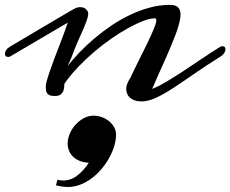

<svg xmlns="http://www.w3.org/2000/svg" viewBox="-40 -391 938 782"><path d="M193.8 340.8Q204.6 344.2 217.8 344.2Q249 344.2 275.1 323.7Q301.3 303.2 321.8 272Q298.3 270.5 282 263.2Q265.6 255.9 255.4 244.9Q245.1 233.9 240.2 220.7Q235.4 207.5 235.4 194.8Q235.4 174.8 243.9 154.3Q252.4 133.8 267.1 117.4Q281.7 101.1 300.8 90.6Q319.8 80.1 341.3 80.1Q357.9 80.1 374.3 85.9Q390.6 91.8 403.6 102.1Q416.5 112.3 424.6 126.7Q432.6 141.1 432.6 157.7Q432.6 179.2 425.5 203.1Q418.5 227.1 405.5 250.7Q392.6 274.4 374.5 296.1Q356.4 317.9 334.5 334.5Q312.5 351.1 287.6 360.8Q262.7 370.6 235.8 370.6Q215.3 370.6 188 363.8ZM590.3 -316.4Q571.8 -316.4 543.9 -305.9Q516.1 -295.4 482.9 -277.1Q449.7 -258.8 413.8 -233.9Q377.9 -209 343.5 -179.7Q309.1 -150.4 278.1 -117.9Q247.1 -85.4 224.1 -52.7Q221.7 -50.3 221.7 -41.7Q221.7 -33.2 219 -23.9Q216.3 -14.6 208.5 -7.3Q200.7 0 182.6 0Q169.9 0 162.8 -2.9Q155.8 -5.9 152.1 -11Q148.4 -16.1 147.5 -23.2Q146.5 -30.3 146.5 -39.1Q146.5 -47.9 151.4 -64.9Q156.2 -82 164.1 -104.5Q171.9 -127 181.6 -152.8Q191.4 -178.7 201.4 -204.6Q211.4 -230.5 220.5 -254.9Q229.5 -279.3 235.8 -298.8L0 -160.2Q-2.4 -159.7 -4.2 -159.4Q-5.9 -159.2 -6.8 -159.2Q-13.7 -159.2 -16.8 -162.8Q-20 -166.5 -20 -171.9Q-20 -178.7 -14.9 -186.8Q-9.8 -194.8 0 -200.7Q73.2 -244.1 120.8 -272.2Q168.5 -300.3 197.3 -317.4Q226.1 -334.5 240.5 -342.8Q254.9 -351.1 262.2 -355Q269 -358.9 274.7 -360.4Q280.3 -361.8 287.1 -361.8Q301.3 -361.8 310.3 -353.5Q319.3 -345.2 319.3 -335Q319.3 -324.7 313 -306.9Q306.6 -289.1 297.4 -268.1Q288.1 -247.1 278.3 -225.3Q268.6 -203.6 261.7 -185.1Q258.8 -177.7 257.1 -173.1Q255.4 -168.5 253.2 -162.6Q251 -156.7 247.1 -147.7Q243.2 -138.7 235.8 -122.6Q256.3 -148.9 283.9 -177.7Q311.5 -206.5 344 -234.1Q376.5 -261.7 413.3 -286.6Q450.2 -311.5 489.5 -330.3Q528.8 -349.1 569.8 -360.1Q610.8 -371.1 651.4 -371.1Q676.3 -371.1 685.8 -360.6Q695.3 -350.1 695.3 -332Q695.3 -317.4 689.9 -296.4Q684.6 -275.4 675.3 -250.7Q666 -226.1 654.3 -198Q642.6 -169.9 629.6 -141.4Q616.7 -112.8 603.8 -84Q590.8 -55.2 579.6 -28.8Q607.4 -40 637.7 -58.1Q668 -76.2 702.4 -98.6Q736.8 -121.1 775.1 -147.2Q813.5 -173.3 857.4 -200.7Q860.8 -202.6 866.7 -202.6Q878.4 -202.6 878.4 -189.5Q878.4 -182.6 873 -174.6Q867.7 -166.5 857.4 -160.2Q799.3 -124 752.4 -91.3Q705.6 -58.6 666.7 -33.2Q627.9 -7.8 595.9 7.1Q564 22 536.6 22Q520 22 508.3 17.8Q496.6 13.7 489 6.8Q481.4 0 477.8 -9.5Q474.1 -19 474.1 -29.3Q474.1 -40.5 478.8 -51.5Q483.4 -62.5 491.7 -75.2Q506.8 -108.4 525.4 -144.8Q543.9 -181.2 559.6 -213.9Q575.2 -246.6 585.9 -272Q596.7 -297.4 596.7 -308.6Q596.7 -316.4 590.3 -316.4Z"/></svg>

Font: Meddon
Style: Regular
Weight: 400
Designer: Vernon Adams
Foundry: Vernon Adams
Version: Version 1.000